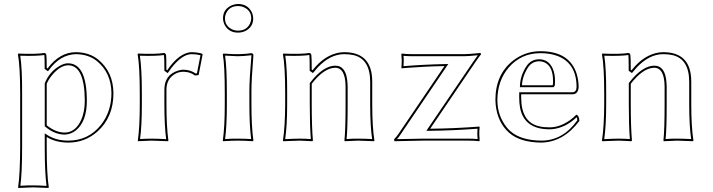

<svg xmlns="http://www.w3.org/2000/svg" viewBox="-20 -698 3539 953"><path d="M215.8 -357.9Q275.9 -438.5 356 -439Q422.4 -438.5 466.8 -402.8Q542.5 -340.8 543 -234.9Q543 -116.2 463.4 -44.9Q401.4 9.8 318.8 9.8Q255.4 9.3 211.9 -18.1V32.2Q211.9 165.5 222.2 231.9L220.2 234.9Q218.8 234.9 145 231.9L70.8 234.9L69.8 231.9Q79.6 168 80.1 32.2V-234.9Q80.1 -367.7 68.8 -429.2L70.8 -432.1Q156.2 -428.2 201.2 -435.1Q208.5 -433.1 210 -424.8Q211.9 -413.6 211.9 -360.8ZM211.9 -282.2V-76.2Q255.4 -40.5 300.8 -40Q354.5 -40 383.3 -103.5Q400.9 -144 400.9 -198.2Q399.9 -373 318.8 -374Q281.7 -374 242.2 -329.6Q222.7 -307.6 211.9 -282.2ZM224.1 -352.1 218.3 -344.2 201.7 -356V-360.8Q201.7 -412.6 200.2 -423.3V-424.3L199.7 -424.8Q158.2 -418.9 80.6 -421.4Q90.3 -356.9 89.8 -234.9V32.2Q89.8 161.1 81.1 224.1Q117.7 221.7 145 222.2Q173.3 222.2 210.9 224.6Q202.1 157.2 202.1 32.2V-36.1L217.3 -26.4Q259.8 0 318.8 0Q419.4 0 481.9 -79.1Q532.7 -144.5 533.2 -234.9Q532.2 -336.9 460.9 -395Q418.9 -428.7 356 -429.2Q279.8 -427.2 224.1 -352.1ZM202.1 -284.2 202.6 -285.6Q226.6 -343.8 278.3 -372.1Q300.3 -384.3 318.8 -383.8Q410.6 -382.3 411.1 -198.2Q411.1 -96.2 357.4 -51.3Q331.5 -30.8 300.8 -29.8Q250.5 -30.8 205.6 -68.4L202.1 -71.3Z M810.1 -349.1Q856.4 -418.5 907.7 -435.1Q920.4 -439 931.2 -439Q959 -438.5 981.9 -432.1L985.8 -428.2L965.8 -325.2L947.8 -323.2Q922.9 -341.8 890.1 -341.8Q855.5 -341.8 829.1 -315.9Q806.2 -291.5 806.2 -252.9V-180.2Q806.2 -70.8 815.9 0L814 2.9Q812.5 2.9 731.9 0L665 2.9L664.1 0Q673.8 -68.4 673.8 -180.2V-234.9Q673.8 -367.7 663.1 -429.2L665 -432.1Q750.5 -428.2 794.9 -435.1Q802.2 -433.1 804.2 -424.8Q806.2 -413.6 805.7 -352.1ZM818.4 -343.3 812.5 -335 795.9 -346.7V-352.1Q795.9 -412.6 793.9 -423.3V-424.3V-424.8Q752.4 -418.9 674.3 -421.4Q684.1 -356.9 684.1 -234.9V-180.2Q684.1 -72.3 675.3 -7.8Q705.6 -9.8 731.9 -9.8Q760.7 -9.8 804.7 -7.3Q795.9 -76.2 795.9 -180.2V-252.9Q795.9 -326.7 864.3 -347.7Q878.9 -352.1 890.1 -352.1Q924.8 -351.6 950.7 -333.5L957.5 -334L975.1 -423.8Q954.1 -429.2 931.2 -429.2Q884.8 -429.2 831.1 -361.3Q824.2 -351.6 818.4 -343.3Z M1095.7 -234.9Q1095.7 -374 1085.9 -428.2L1088.9 -432.1Q1095.7 -432.1 1113.3 -430.7Q1144 -428.7 1159.7 -429.2Q1164.6 -429.2 1169.2 -429.2Q1173.8 -429.2 1178.2 -429.7Q1182.6 -430.2 1186.8 -430.2Q1190.9 -430.2 1195.8 -430.7Q1200.7 -431.2 1203.4 -431.2Q1206.1 -431.2 1210.9 -432.1Q1215.8 -433.1 1217.3 -433.1Q1218.8 -433.1 1223.6 -433.6L1229 -434.1Q1237.3 -432.1 1237.8 -423.8Q1228 -301.3 1228 -246.1V-180.2Q1228 -70.8 1237.8 0L1235.8 2.9Q1189.9 0 1161.6 0Q1131.3 0 1087.9 2.9L1085.9 0Q1095.7 -68.4 1095.7 -180.2ZM1086.9 -606.9Q1086.9 -650.4 1126.5 -669.9Q1143.6 -677.7 1161.6 -678.2Q1207 -678.2 1228 -640.6Q1236.3 -624.5 1236.8 -606.9Q1236.8 -563.5 1197.3 -543.9Q1180.2 -536.1 1161.6 -536.1Q1116.2 -536.1 1095.7 -573.2Q1087.4 -589.4 1086.9 -606.9ZM1106 -234.9V-180.2Q1106 -72.3 1097.2 -7.8Q1132.3 -10.3 1161.6 -9.8Q1191.9 -9.8 1226.6 -7.8Q1217.8 -76.7 1217.8 -180.2V-246.1Q1217.8 -304.2 1228 -423.8Q1186 -418.9 1159.7 -418.9Q1149.4 -418.9 1097.2 -421.9Q1106 -364.3 1106 -234.9ZM1096.7 -606.9Q1096.7 -568.8 1132.3 -552.2Q1146.5 -545.9 1161.6 -545.9Q1203.6 -545.9 1220.7 -580.6Q1226.6 -593.3 1227.1 -606.9Q1227.1 -645 1191.4 -661.6Q1177.2 -668 1161.6 -668Q1119.6 -668 1103 -633.3Q1096.7 -620.1 1096.7 -606.9Z M1827.6 -180.2Q1827.6 -69.3 1838.4 0L1836.4 2.9Q1835 2.9 1758.3 0Q1758.3 0 1691.4 2.9L1689.5 0Q1695.3 -54.2 1695.3 -180.2V-269Q1694.3 -361.3 1643.6 -361.8Q1587.9 -360.4 1527.3 -282.2V-180.2Q1527.3 -67.9 1533.2 0L1530.3 2.9Q1528.8 2.9 1468.3 0Q1468.3 0 1386.2 2.9L1384.3 0Q1395 -70.3 1395.5 -180.2V-234.9Q1395.5 -367.7 1384.3 -429.2L1386.2 -432.1Q1471.7 -428.2 1516.6 -435.1Q1523.9 -433.1 1525.4 -424.8Q1527.3 -413.6 1527.3 -352.1L1531.2 -349.1Q1592.3 -427.2 1670.4 -438Q1679.7 -439 1688.5 -439Q1816.4 -439 1826.7 -315.4Q1827.6 -303.2 1827.6 -291ZM1817.4 -180.2V-291Q1817.4 -404.8 1735.4 -424.3Q1714.4 -429.2 1688.5 -429.2Q1618.7 -429.2 1556.2 -362.3Q1546.9 -352.5 1539.6 -342.8L1533.2 -335.4L1517.1 -346.7V-352.1Q1517.1 -412.6 1515.6 -423.3V-424.3L1515.1 -424.8Q1473.6 -418.9 1396 -421.4Q1405.8 -356.9 1405.3 -234.9V-180.2Q1405.3 -74.2 1395.5 -7.3Q1439.5 -9.8 1468.3 -9.8Q1495.6 -9.8 1522.9 -7.8Q1517.6 -73.7 1517.6 -180.2V-285.2L1519.5 -288.1Q1584 -371.1 1643.6 -372.1Q1699.2 -372.1 1704.6 -287.6Q1705.1 -278.3 1705.6 -269V-180.2Q1705.6 -58.1 1700.2 -7.8Q1731 -10.3 1758.3 -9.8Q1786.6 -9.8 1827.1 -7.8Q1817.4 -74.7 1817.4 -180.2Z M2186 -370.1Q2136.2 -369.1 2083.3 -366.5Q2030.3 -363.8 2002 -361.3L1974.1 -358.9L1972.2 -361.8Q1974.1 -377.4 1974.1 -397Q1974.1 -404.3 1972.2 -429.2L1974.1 -432.1Q1997.1 -429.2 2030.3 -429.2H2282.2Q2302.7 -429.2 2349.1 -433.6Q2361.3 -435.1 2363.3 -435.1Q2367.7 -433.1 2368.2 -429.2Q2359.9 -419.4 2337.9 -387.2L2115.2 -59.1Q2234.9 -60.1 2358.9 -69.8L2360.8 -66.9Q2358.9 -51.3 2358.9 -32.2Q2358.9 -24.9 2360.8 0L2358.9 2.9Q2335.9 0 2303.2 0H2077.1L1938 2.9L1936 -6.8Q1949.7 -21 1957 -32.2ZM2186 -379.9 2205.1 -380.4 1965.3 -26.4Q1957.5 -14.6 1950.2 -7.3Q2051.3 -9.8 2077.1 -9.8H2303.2Q2329.6 -9.8 2350.6 -7.8Q2349.1 -24.4 2349.1 -32.2Q2349.1 -43.9 2350.1 -59.1Q2223.1 -49.8 2115.2 -48.8H2096.2L2329.6 -392.6Q2345.2 -415.5 2351.6 -423.8Q2303.2 -418.9 2282.2 -418.9H2030.3Q2003.9 -418.9 1982.9 -420.9Q1984.4 -404.3 1983.9 -397Q1983.9 -385.3 1982.9 -369.6Q2086.4 -377.9 2186 -379.9Z M2840.8 -128.9Q2854 -125 2856 -98.1Q2777.8 6.3 2668.9 9.8Q2561 9.3 2505.9 -40Q2449.7 -90.8 2440.4 -177.7Q2439 -190.4 2439 -202.1Q2439 -329.6 2528.3 -398.4Q2587.9 -443.8 2662.1 -443.8Q2806.6 -443.8 2842.3 -331.5Q2851.6 -300.8 2852.1 -266.1Q2850.1 -231.4 2822.8 -230H2566.9V-213.9Q2566.9 -90.8 2657.2 -70.8Q2678.7 -65.9 2708 -65.9Q2767.6 -65.9 2824.7 -113.8Q2833.5 -121.6 2840.8 -128.9ZM2570.8 -274.9H2723.1Q2725.1 -277.8 2725.1 -295.9Q2725.1 -379.4 2669.9 -392.6Q2662.6 -394 2655.8 -394Q2621.1 -392.6 2602.1 -365.2Q2572.8 -320.3 2570.8 -274.9ZM2842.3 -116.2Q2786.6 -63 2719.7 -56.6Q2712.9 -56.2 2708 -56.2Q2582.5 -56.2 2561.5 -162.1Q2557.1 -186 2557.1 -213.9V-240.2H2822.8Q2841.3 -241.7 2841.8 -266.1Q2841.8 -383.3 2748 -419.9Q2710.9 -434.1 2662.1 -434.1Q2566.9 -434.1 2504.9 -362.8Q2449.7 -297.9 2448.7 -202.1Q2448.7 -122.1 2497.1 -63.5Q2504.9 -54.2 2512.7 -47.4Q2565.9 -0.5 2668.9 0Q2774.9 -1 2845.7 -101.1Q2845.2 -109.9 2842.3 -116.2ZM2560.5 -265.1 2561 -275.4Q2563 -324.2 2593.8 -370.6Q2616.2 -403.3 2655.8 -403.8Q2702.6 -403.8 2723.6 -357.4Q2734.9 -331.5 2734.9 -295.9Q2734.9 -275.9 2733.4 -272.9Q2731.4 -269.5 2730 -268.1L2727.1 -265.1Z M3411.1 -180.2Q3411.1 -69.3 3421.9 0L3419.9 2.9Q3418.5 2.9 3341.8 0Q3341.8 0 3274.9 2.9L3272.9 0Q3278.8 -54.2 3278.8 -180.2V-269Q3277.8 -361.3 3227.1 -361.8Q3171.4 -360.4 3110.8 -282.2V-180.2Q3110.8 -67.9 3116.7 0L3113.8 2.9Q3112.3 2.9 3051.8 0Q3051.8 0 2969.7 2.9L2967.8 0Q2978.5 -70.3 2979 -180.2V-234.9Q2979 -367.7 2967.8 -429.2L2969.7 -432.1Q3055.2 -428.2 3100.1 -435.1Q3107.4 -433.1 3108.9 -424.8Q3110.8 -413.6 3110.8 -352.1L3114.7 -349.1Q3175.8 -427.2 3253.9 -438Q3263.2 -439 3272 -439Q3399.9 -439 3410.2 -315.4Q3411.1 -303.2 3411.1 -291ZM3400.9 -180.2V-291Q3400.9 -404.8 3318.8 -424.3Q3297.9 -429.2 3272 -429.2Q3202.1 -429.2 3139.6 -362.3Q3130.4 -352.5 3123 -342.8L3116.7 -335.4L3100.6 -346.7V-352.1Q3100.6 -412.6 3099.1 -423.3V-424.3L3098.6 -424.8Q3057.1 -418.9 2979.5 -421.4Q2989.3 -356.9 2988.8 -234.9V-180.2Q2988.8 -74.2 2979 -7.3Q3022.9 -9.8 3051.8 -9.8Q3079.1 -9.8 3106.4 -7.8Q3101.1 -73.7 3101.1 -180.2V-285.2L3103 -288.1Q3167.5 -371.1 3227.1 -372.1Q3282.7 -372.1 3288.1 -287.6Q3288.6 -278.3 3289.1 -269V-180.2Q3289.1 -58.1 3283.7 -7.8Q3314.5 -10.3 3341.8 -9.8Q3370.1 -9.8 3410.6 -7.8Q3400.9 -74.7 3400.9 -180.2Z"/></svg>

Font: Linux Biolinum Outline O
Style: Bold
Weight: 700
Designer: Philipp H. Poll
Foundry: Philipp H. Poll
Version: Version 0.9.2